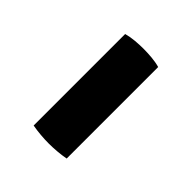

<svg xmlns="http://www.w3.org/2000/svg" viewBox="-9 -451 368 368"><g transform="rotate(-45 175.0 -267.0)"><path d="M50.5 -222Q48.5 -232.5 47.5 -244.5Q46.5 -256.5 46.5 -266.5Q46.5 -277 47.5 -288.8Q48.5 -300.5 50.5 -311.5H298.5Q301.5 -300.5 302.5 -288.8Q303.5 -277 303.5 -266.5Q303.5 -256.5 302.5 -244.5Q301.5 -232.5 298.5 -222Z"/></g></svg>

Font: Signika Light
Style: Regular
Weight: 400
Version: Version 2.003;gftools[0.9.32]